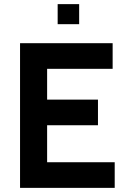

<svg xmlns="http://www.w3.org/2000/svg" viewBox="-20 -909 608 929"><path d="M363 -792H259V-889H363ZM535 0H77V-700H525V-576H208V-427H454V-303H208V-124H535Z"/></svg>

Font: Cabin
Style: Bold
Weight: 700
Designer: Pablo Impallari
Foundry: Pablo Impallari. http://www.impallari.com Igino Marini. http://www.ikern.com
Version: Version 3.001;hotconv 1.0.109;makeotfexe 2.5.65596